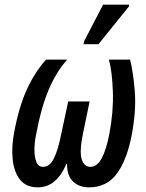

<svg xmlns="http://www.w3.org/2000/svg" viewBox="-20 -795 627 825"><path d="M143 10Q92 10 66 -23Q40 -56 34.5 -110.5Q29 -165 41 -227Q62 -339 96.5 -413Q131 -487 178 -539H269Q222 -487 189 -409Q156 -331 136 -221Q128 -185 128 -152Q128 -119 136.5 -98.5Q145 -78 165 -78Q193 -78 211 -113Q229 -148 244 -223L273 -359H365L337 -223Q321 -147 330.5 -113Q340 -79 368 -78Q397 -78 417 -115Q437 -152 450 -220Q468 -316 465 -401.5Q462 -487 448 -539H539Q552 -489 559 -404.5Q566 -320 546 -215Q526 -110 483 -50Q440 10 362 10Q321 10 294.5 -14.5Q268 -39 268 -90H265Q222 10 143 10ZM339 -605 341 -617 423 -775H535L533 -766L403 -605Z"/></svg>

Font: Noto Sans ExtraCondensed Medium
Style: Italic
Weight: 500
Width: 2
Italic angle: -12°
Designer: Monotype Design Team
Foundry: Monotype Imaging Inc.
Version: Version 2.013; ttfautohint (v1.8.4.7-5d5b)